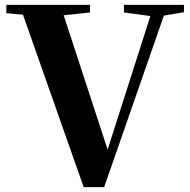

<svg xmlns="http://www.w3.org/2000/svg" viewBox="-20 -764 779 787"><path d="M323 3 60 -744H227L429 -127H413L418 -141L611 -744H667L407 3ZM6 -710V-744H349V-713L192 -696H159ZM488 -713V-744H734V-714L628 -696H613Z"/></svg>

Font: Noto Serif SC ExtraLight ExtraBold
Style: Regular
Weight: 800
Version: Version 2.002-H1;hotconv 1.1.0;makeotfexe 2.6.0